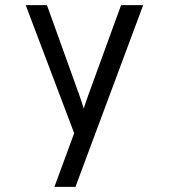

<svg xmlns="http://www.w3.org/2000/svg" viewBox="-20 -531 656 745"><path d="M191.2 194 267.8 -14.2 79.8 -511H162.2L288.2 -160.8Q292.2 -149.4 296.4 -136.7Q300.6 -124 304.8 -109.8Q309.1 -123.1 313.5 -135.9Q317.9 -148.6 322.2 -160.8L449.8 -511H535.5L272.8 194Z"/></svg>

Font: Overpass Mono Light
Style: Regular
Weight: 300
Monospace: yes
Designer: Delve Withrington, Dave Bailey
Foundry: Delve Fonts LLC
Version: Version 4.000